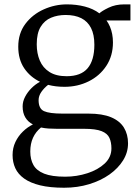

<svg xmlns="http://www.w3.org/2000/svg" viewBox="-20 -589 632 878"><path d="M273 269.5Q208.5 269.5 163.5 258.5Q118.5 247.5 90.5 227.5Q62.5 207.5 50 180.2Q37.5 153 37.5 120Q37.5 87.5 50.5 60.2Q63.5 33 84.8 12.5Q106 -8 130.5 -20Q108 -31.5 95.8 -52Q83.5 -72.5 83.5 -102.5Q83.5 -125 94.8 -146.5Q106 -168 124 -186Q142 -204 163 -215Q117.5 -237 90.5 -277.2Q63.5 -317.5 63.5 -375.5Q63.5 -436.5 96 -479.8Q128.5 -523 179.8 -546Q231 -569 286 -569Q329.5 -569 368 -559Q406.5 -549 434.5 -528Q445 -538.5 476.5 -553.8Q508 -569 548 -569H576.5V-495.5H467Q476 -483 482.8 -467.2Q489.5 -451.5 493 -433.2Q496.5 -415 496.5 -395Q496.5 -333.5 466.2 -287.8Q436 -242 385.5 -217Q335 -192 275 -192Q255 -192 236.2 -194.2Q217.5 -196.5 200 -201Q182 -187 169.2 -168.8Q156.5 -150.5 156.5 -131Q156.5 -92 181.2 -80.8Q206 -69.5 266 -69.5H384.5Q448 -69.5 488 -52.8Q528 -36 546.8 -5.2Q565.5 25.5 565.5 66.5Q565.5 108 543 144.2Q520.5 180.5 480.8 208.8Q441 237 387.8 253.2Q334.5 269.5 273 269.5ZM278 219Q331 219 379.5 203.2Q428 187.5 458.8 158.8Q489.5 130 489.5 89.5Q489.5 62 480.5 41.8Q471.5 21.5 444.8 10.8Q418 0 364.5 0H240.5Q220.5 0 202 -1.2Q183.5 -2.5 167.5 -6Q143.5 13.5 131 40.8Q118.5 68 118.5 104Q118.5 140 133 165.8Q147.5 191.5 182.2 205.2Q217 219 278 219ZM284.5 -240.5Q350 -240.5 380.8 -277Q411.5 -313.5 411.5 -384.5Q411.5 -431 396.2 -461Q381 -491 351.8 -505.8Q322.5 -520.5 280 -520.5Q243.5 -520.5 213.5 -508Q183.5 -495.5 165.8 -466.2Q148 -437 148 -386.5Q148 -345 162 -312Q176 -279 206.2 -259.8Q236.5 -240.5 284.5 -240.5Z"/></svg>

Font: Merriweather 20pt Light
Style: Regular
Weight: 300
Version: Version 2.100